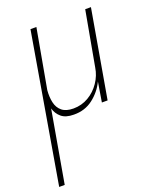

<svg xmlns="http://www.w3.org/2000/svg" viewBox="-146 -544 766 946"><g transform="rotate(-20 236.5 -70.5)"><path d="M162 -460H131L-2 319H27L93 -58Q101 -29 123.5 -10Q146 9 188 9Q246 10 289 -23Q332 -56 355 -104L338 0H368L448 -460H418L366 -173Q360 -133 336 -97.5Q312 -62 276 -41Q240 -20 197 -20Q158 -20 137 -37.5Q116 -55 109.5 -84.5Q103 -114 106 -149Z"/></g></svg>

Font: Jost ExtraLight
Style: Italic
Weight: 250
Italic angle: -5°
Version: Version 3.710